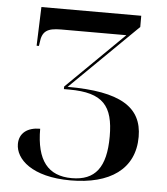

<svg xmlns="http://www.w3.org/2000/svg" viewBox="-52 -761 711 818"><g transform="rotate(5 303.5 -351.5)"><path d="M280 11C447 11 553 -60 553 -199C553 -326 459 -385 233 -385L519 -666V-714H92L86 -548H96L98 -562C103 -611 124 -626 184 -626H463L218 -385V-374H241C386 -374 430 -320 430 -190C430 -57 384 1 284 1C183 1 132 -61 132 -197C78 -197 43 -171 43 -124C43 -60 114 11 280 11Z"/></g></svg>

Font: Noto Serif Display Medium
Style: Regular
Weight: 500
Designer: Monotype Design Team
Foundry: Monotype Imaging Inc.
Version: Version 2.009